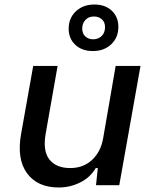

<svg xmlns="http://www.w3.org/2000/svg" viewBox="-20 -820 676 850"><path d="M240 10Q146 10 100 -52.5Q54 -115 73 -225L127 -528H235L182 -227Q169 -151 199 -113.5Q229 -76 291 -76Q349 -76 388 -112.5Q427 -149 437 -210L492 -528H602L508 0H405L413 -76H404Q380 -35 335.5 -12.5Q291 10 240 10ZM391 -594Q343 -594 313.5 -621.5Q284 -649 284 -693Q284 -740 316 -770Q348 -800 398 -800Q446 -800 475 -772.5Q504 -745 504 -701Q504 -654 472.5 -624Q441 -594 391 -594ZM392 -646Q415 -646 430 -660.5Q445 -675 445 -700Q445 -722 431 -734.5Q417 -747 396 -747Q372 -747 358 -731.5Q344 -716 344 -694Q344 -671 358 -658.5Q372 -646 392 -646Z"/></svg>

Font: Hubot Sans Medium
Style: Italic
Weight: 500
Italic angle: -10°
Designer: Deni Anggara
Foundry: GitHub
Version: Version 1.001; ttfautohint (v1.8.4.7-5d5b);gftools[0.9.31]